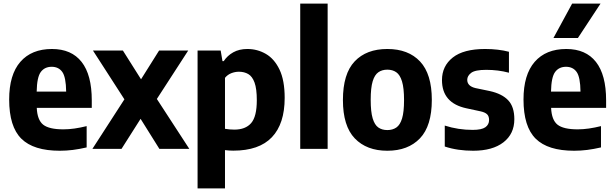

<svg xmlns="http://www.w3.org/2000/svg" viewBox="-20 -828 3416 1068"><path d="M312.5 10.5Q166.5 10.5 98.8 -56.5Q31 -123.5 31 -274.5Q31 -412.5 93.2 -484Q155.5 -555.5 269 -555.5Q377.5 -555.5 434 -483.5Q490.5 -411.5 490.5 -270V-228H184.5Q187.5 -160.5 220.2 -134.5Q253 -108.5 332.5 -108.5Q362.5 -108.5 395.2 -113.2Q428 -118 462 -126.5V-8Q421 1.5 385 6Q349 10.5 312.5 10.5ZM267.5 -456.5Q228.5 -456.5 207 -427.8Q185.5 -399 184 -318.5H348Q347 -399 326.5 -427.8Q306 -456.5 267.5 -456.5Z M494 0 672 -275.5 497 -547H663.5L764.5 -387L865 -547H1027L852.5 -277.5L1033 0H866.5L762 -167L656 0Z M1079 220V-547H1207.5L1217.5 -488H1224.5Q1244.5 -518.5 1277.5 -537Q1310.5 -555.5 1356 -555.5Q1411.5 -555.5 1458.8 -528.2Q1506 -501 1534.8 -441Q1563.5 -381 1563.5 -283.5Q1563.5 -139.5 1492.5 -64.8Q1421.5 10 1277.5 10Q1265.5 10 1253.8 9.2Q1242 8.5 1231.5 7V220ZM1283.5 -107Q1345.5 -107 1377 -143.2Q1408.5 -179.5 1408.5 -270.5Q1408.5 -334 1396 -368.5Q1383.5 -403 1361 -416Q1338.5 -429 1309 -429Q1287.5 -429 1266.5 -420.8Q1245.5 -412.5 1231.5 -395V-111.5Q1242.5 -109.5 1256.8 -108.2Q1271 -107 1283.5 -107Z M1650 0V-808H1802.5V0Z M2134.5 10.5Q2019.5 10.5 1953.5 -58.2Q1887.5 -127 1887.5 -271.5Q1887.5 -417.5 1952.8 -486.5Q2018 -555.5 2134.5 -555.5Q2251.5 -555.5 2316.8 -485.8Q2382 -416 2382 -272.5Q2382 -127.5 2316 -58.5Q2250 10.5 2134.5 10.5ZM2134.5 -104.5Q2164 -104.5 2184.8 -118.8Q2205.5 -133 2216.5 -169Q2227.5 -205 2227.5 -271Q2227.5 -338.5 2216.2 -375.2Q2205 -412 2184.2 -426.2Q2163.5 -440.5 2134.5 -440.5Q2105.5 -440.5 2084.8 -426.2Q2064 -412 2053 -375.8Q2042 -339.5 2042 -273Q2042 -206 2053 -169.5Q2064 -133 2084.5 -118.8Q2105 -104.5 2134.5 -104.5Z M2612 10.5Q2569.5 10.5 2529.8 4.8Q2490 -1 2454 -13V-129.5Q2528.5 -105.5 2609.5 -105.5Q2659 -105.5 2679.8 -120.2Q2700.5 -135 2700.5 -160.5Q2700.5 -181.5 2689.5 -192.2Q2678.5 -203 2654 -208.5L2575 -225.5Q2438.5 -254.5 2438.5 -382.5Q2438.5 -460.5 2498.5 -508Q2558.5 -555.5 2678.5 -555.5Q2715.5 -555.5 2749.2 -551.5Q2783 -547.5 2811 -540V-423.5Q2751.5 -439.5 2684.5 -439.5Q2623 -439.5 2601 -422.8Q2579 -406 2579 -384Q2579 -349 2625 -338L2704.5 -321.5Q2772.5 -306.5 2806.8 -270.2Q2841 -234 2841 -165Q2841 -83.5 2780.5 -36.5Q2720 10.5 2612 10.5Z M3173.5 10.5Q3027.5 10.5 2959.8 -56.5Q2892 -123.5 2892 -274.5Q2892 -412.5 2954.2 -484Q3016.5 -555.5 3130 -555.5Q3238.5 -555.5 3295 -483.5Q3351.5 -411.5 3351.5 -270V-228H3045.5Q3048.5 -160.5 3081.2 -134.5Q3114 -108.5 3193.5 -108.5Q3223.5 -108.5 3256.2 -113.2Q3289 -118 3323 -126.5V-8Q3282 1.5 3246 6Q3210 10.5 3173.5 10.5ZM3128.5 -456.5Q3089.5 -456.5 3068 -427.8Q3046.5 -399 3045 -318.5H3209Q3208 -399 3187.5 -427.8Q3167 -456.5 3128.5 -456.5ZM3058.5 -616.5 3162.5 -808H3320.5L3194.5 -616.5Z"/></svg>

Font: Encode Sans SmCnd
Style: Bold
Weight: 700
Width: 4
Designer: Multiple Designers
Foundry: Impallari Type
Version: Version 3.002; ttfautohint (v1.8.3) -l 8 -r 50 -G 200 -x 14 